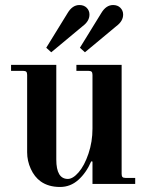

<svg xmlns="http://www.w3.org/2000/svg" viewBox="-20 -732 590 764"><path d="M24 -450H72C78 -450 82.2 -448.8 84.5 -446.5C86.8 -444.2 88 -440 88 -434V-126C88 -103.3 92.8 -81.3 102.5 -60C112.2 -38.7 125.3 -22 142 -10C162.7 4.7 188.3 12 219 12C246.3 12 270.5 2.7 291.5 -16C312.5 -34.7 329.7 -59.3 343 -90L348 -89V0H518V-24H480C474 -24 469.8 -25.2 467.5 -27.5C465.2 -29.8 464 -34 464 -40V-474H284V-450H332C338 -450 342.2 -448.8 344.5 -446.5C346.8 -444.2 348 -440 348 -434V-220C348 -185.3 342.7 -152.2 332 -120.5C321.3 -88.8 308.3 -64.2 293 -46.5C277.7 -28.8 263.3 -20 250 -20C219.3 -20 204 -45.7 204 -97V-474H24ZM298 -542 318 -524 443 -628C461 -641.3 470 -656.7 470 -674C470 -684.7 466.3 -693.7 459 -701C451.7 -708.3 442 -712 430 -712C411.3 -712 395.7 -701.3 383 -680ZM164 -542 184 -524 309 -628C327 -641.3 336 -656.7 336 -674C336 -684.7 332.3 -693.7 325 -701C317.7 -708.3 308 -712 296 -712C277.3 -712 261.7 -701.3 249 -680Z"/></svg>

Font: Km Standard TT
Style: Bold
Weight: 700
Designer: Alexey Kryukov <alexios@thessalonica.org.ru>
Version: Version 2.0.2